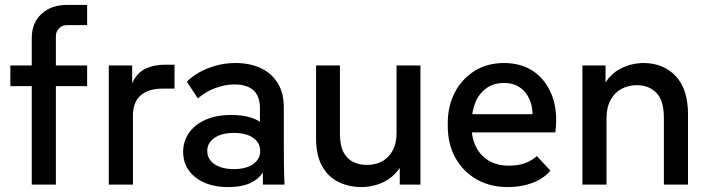

<svg xmlns="http://www.w3.org/2000/svg" viewBox="-20 -750 2880 780"><path d="M109 0V-595Q109 -657 148.5 -693.5Q188 -730 253 -730H334V-648H252Q233 -648 220 -635Q207 -622 207 -603V0ZM22 -400V-484H334V-400Z M422 0V-484H517V-352L504 -353Q509 -405 529 -434Q549 -463 580.5 -475Q612 -487 649 -487H689V-390H641Q583 -390 551.5 -362.5Q520 -335 520 -280V0Z M1048 0V-173L1036 -207V-310Q1036 -360 1009.5 -383.5Q983 -407 932 -407Q896 -407 855.5 -392.5Q815 -378 784 -350L739 -418Q774 -453 827 -473.5Q880 -494 937 -494Q995 -494 1039 -473.5Q1083 -453 1108 -413Q1133 -373 1133 -313V-157Q1133 -118 1133.5 -79Q1134 -40 1136 0ZM908 10Q824 10 774 -29.5Q724 -69 724 -133Q724 -175 747 -209Q770 -243 814 -263Q858 -283 920 -283Q1005 -283 1050.5 -245Q1096 -207 1096 -144H1073Q1073 -70 1032 -30Q991 10 908 10ZM930 -63Q979 -63 1008 -83Q1037 -103 1037 -137Q1037 -170 1008.5 -190Q980 -210 930 -210Q881 -210 851.5 -190Q822 -170 822 -137Q822 -103 851.5 -83Q881 -63 930 -63Z M1450 10Q1397 10 1354.5 -11Q1312 -32 1288 -76Q1264 -120 1264 -188V-484H1361V-206Q1361 -159 1375.5 -131.5Q1390 -104 1415 -92Q1440 -80 1471 -80Q1505 -80 1532 -94.5Q1559 -109 1575 -138Q1591 -167 1591 -211V-484H1688V0H1604V-132H1631Q1621 -90 1600 -62Q1579 -34 1553 -18.5Q1527 -3 1500 3.5Q1473 10 1450 10Z M2043 10Q1971 10 1916 -21.5Q1861 -53 1830 -109Q1799 -165 1799 -239V-249Q1799 -319 1827.5 -374Q1856 -429 1907.5 -461.5Q1959 -494 2027 -494Q2099 -494 2149 -459Q2199 -424 2223 -360.5Q2247 -297 2236 -212H1869V-286H2185L2141 -247Q2148 -300 2135 -336.5Q2122 -373 2094.5 -393Q2067 -413 2028 -413Q1986 -413 1956.5 -392Q1927 -371 1911.5 -334.5Q1896 -298 1896 -249V-234Q1896 -189 1914 -153Q1932 -117 1966 -97Q2000 -77 2047 -77Q2085 -77 2112.5 -87Q2140 -97 2161 -116L2216 -57Q2188 -24 2143 -7Q2098 10 2043 10Z M2346 0V-484H2440V-352H2414Q2425 -395 2445 -422.5Q2465 -450 2491 -465.5Q2517 -481 2544 -487.5Q2571 -494 2593 -494Q2675 -494 2725 -441Q2775 -388 2775 -286V0H2677V-271Q2677 -342 2646.5 -373Q2616 -404 2567 -404Q2533 -404 2505 -389Q2477 -374 2460.5 -344Q2444 -314 2444 -269V0Z"/></svg>

Font: SUSE Thin Medium
Style: Regular
Weight: 500
Version: Version 1.000